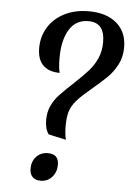

<svg xmlns="http://www.w3.org/2000/svg" viewBox="-52 -750 550 799"><g transform="rotate(5 223.0 -350.0)"><path d="M165 -185Q149 -206 149 -244Q149 -277 161 -303Q173 -329 193.5 -351Q214 -373 253 -409Q289 -443 309.5 -466Q330 -489 343.5 -519Q357 -549 357 -587Q357 -669 289 -669Q236 -669 209 -624.5Q182 -580 182 -507Q182 -465 188 -444Q143 -444 118.5 -468Q94 -492 94 -540Q94 -587 117 -625.5Q140 -664 184 -687Q228 -710 287 -710Q361 -710 403.5 -673.5Q446 -637 446 -573Q446 -532 429 -500Q412 -468 389 -445.5Q366 -423 320 -384Q283 -353 265 -332Q247 -311 239.5 -287.5Q232 -264 232 -227Q232 -193 238 -169ZM102 -37Q102 -67 120.5 -87Q139 -107 169 -107Q214 -107 214 -62Q214 -32 195.5 -11Q177 10 147 10Q126 10 114 -2Q102 -14 102 -37Z"/></g></svg>

Font: Charmonman
Style: Bold
Weight: 700
Designer: Ekaluck Peanpanawate
Foundry: Cadson Demak Co.,Ltd.
Version: Version 1.000; ttfautohint (v1.6)